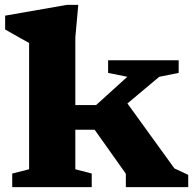

<svg xmlns="http://www.w3.org/2000/svg" viewBox="-20 -765 794 785"><path d="M288 -73 355 -55.5V0H30V-55.5L99 -73V-589.5Q89 -595 59.5 -611.2Q30 -627.5 1 -644.5V-701L253 -745H300L288 -612V-335.5H373L500.5 -451L422 -467V-518.5H710.5V-467L631 -451L501 -342L693 -76.5L749.5 -50V0H494.5V-50L494 -55.5L367 -234.5H288Z"/></svg>

Font: Newsreader 6pt
Style: Bold
Weight: 700
Designer: Hugues Gentile
Foundry: Production Type
Version: Version 1.003; ttfautohint (v1.8.3)